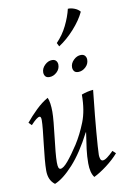

<svg xmlns="http://www.w3.org/2000/svg" viewBox="-100 -974 697 1049"><g transform="rotate(-10 248.5 -450.0)"><path d="M118 15Q83 -11 83 -64Q83 -90 86.5 -129Q90 -168 95 -210Q100 -252 103.5 -287Q107 -322 107 -341Q107 -361 98 -361Q84 -361 49 -323L33 -339Q59 -371 92.5 -403.5Q126 -436 160 -455Q166 -442 169 -421.5Q172 -401 172 -376Q172 -354 168.5 -316.5Q165 -279 160 -237.5Q155 -196 151.5 -159Q148 -122 148 -99Q148 -78 151.5 -69.5Q155 -61 162 -61Q178 -61 204.5 -92.5Q231 -124 265 -176Q297 -226 322 -289Q347 -352 347 -440Q379 -452 412 -455Q410 -434 406 -396.5Q402 -359 397.5 -314Q393 -269 389.5 -225.5Q386 -182 383.5 -148Q381 -114 381 -99Q381 -88 384.5 -77Q388 -66 398 -66Q408 -66 423.5 -77.5Q439 -89 458 -108L475 -92Q447 -60 408 -30.5Q369 -1 336 15Q316 -11 316 -64Q316 -103 321 -142Q326 -181 334 -233H332Q278 -128 221.5 -66Q165 -4 118 15ZM350 -565Q334 -565 327 -574Q320 -583 320 -596Q320 -618 338.5 -636Q357 -654 379 -654Q394 -654 401.5 -645Q409 -636 409 -623Q409 -599 390.5 -582Q372 -565 350 -565ZM190 -565Q174 -565 167 -574Q160 -583 160 -596Q160 -618 178.5 -636Q197 -654 219 -654Q234 -654 241.5 -645Q249 -636 249 -623Q249 -599 230.5 -582Q212 -565 190 -565ZM353 -915Q370 -916 389.5 -908.5Q409 -901 420 -887Q399 -842 357.5 -796Q316 -750 271 -721L261 -741Q297 -778 320 -825Q343 -872 353 -915Z"/></g></svg>

Font: Bona Nova SC
Style: Italic
Weight: 400
Italic angle: -4°
Designer: Mateusz Machalski
Foundry: Capitalics
Version: Version 4.001; ttfautohint (v1.8.4.7-5d5b)